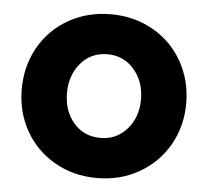

<svg xmlns="http://www.w3.org/2000/svg" viewBox="-45 -607 713 661"><g transform="rotate(5 311.5 -276.0)"><path d="M313 6.8Q231.4 6.8 166.3 -30.8Q101.1 -68.4 64.9 -132.8Q28.8 -197.3 28.8 -275.9Q28.8 -355 64.9 -419.7Q101.1 -484.4 166.3 -521.7Q231.4 -559.1 313 -559.1Q394 -559.1 459.2 -521.7Q524.4 -484.4 560.8 -419.4Q597.2 -354.5 597.2 -275.9Q597.2 -197.3 560.8 -132.8Q524.4 -68.4 459.2 -30.8Q394 6.8 313 6.8ZM313 -131.8Q368.7 -131.8 404.8 -173.1Q440.9 -214.4 440.9 -275.9Q440.9 -337.4 404.8 -379.2Q368.7 -420.9 313 -420.9Q256.3 -420.9 220.7 -379.4Q185.1 -337.9 185.1 -275.9Q185.1 -213.9 220.5 -172.9Q255.9 -131.8 313 -131.8Z"/></g></svg>

Font: Oakes Grotesk Bold
Style: Regular
Weight: 700
Designer: Samuel Oakes
Foundry: Samuel Oakes
Version: Version 1.000;PS 001.000;hotconv 1.0.88;makeotf.lib2.5.64775